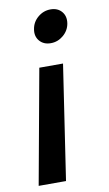

<svg xmlns="http://www.w3.org/2000/svg" viewBox="-85 -597 465 821"><g transform="rotate(-10 148.0 -187.0)"><path d="M14.6 180.2 105 -316.9H208L133.3 180.2ZM171.9 -411.6Q141.1 -411.6 123.5 -432.1Q106 -452.6 111.3 -482.9Q116.2 -513.7 140.4 -533.9Q164.6 -554.2 195.3 -554.2Q226.1 -554.2 243.4 -533.9Q260.7 -513.7 255.9 -482.9Q251 -452.6 226.8 -432.1Q202.6 -411.6 171.9 -411.6Z"/></g></svg>

Font: Inter 16pt Medium
Style: Italic
Weight: 500
Italic angle: -9.3988°
Version: Version 4.001;git-66647c0bb